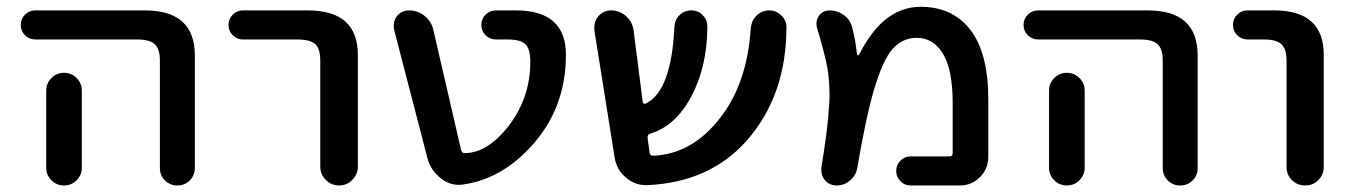

<svg xmlns="http://www.w3.org/2000/svg" viewBox="-20 -576 4040 574"><path d="M85.9 -458Q67.4 -458 54.7 -470.7Q42 -483.4 42 -501.5Q42 -519.5 54.7 -532.2Q67.4 -544.9 85.9 -544.9H413.1Q562.5 -544.9 562.5 -410.2V-74.2Q562.5 -51.8 547.4 -36.6Q532.2 -21.5 510.3 -21.5Q488.3 -21.5 473.1 -36.6Q458 -51.8 458 -74.2V-394.5Q458 -429.7 442.9 -443.8Q427.7 -458 389.6 -458ZM224.6 -304.7V-124V-74.2Q224.6 -52.7 209 -37.1Q193.4 -21.5 171.4 -21.5Q149.4 -21.5 133.8 -37.1Q118.2 -52.7 118.2 -74.2V-124V-304.7Q118.2 -327.1 133.8 -342.8Q149.4 -358.4 171.4 -358.4Q193.4 -358.4 209 -342.8Q224.6 -327.1 224.6 -304.7Z M706.1 -458Q688.5 -458 675.8 -470.7Q663.1 -483.4 663.1 -501.5Q663.1 -519.5 675.8 -532.2Q688.5 -544.9 706.1 -544.9H900.4Q1050.8 -544.9 1049.8 -410.2V-78.1Q1049.8 -54.7 1033.2 -38.1Q1016.6 -21.5 993.7 -21.5Q970.7 -21.5 954.1 -38.1Q937.5 -54.7 937.5 -78.1V-394.5Q937.5 -430.7 922.4 -444.3Q907.2 -458 869.1 -458Z M1565.4 -390.6Q1565.4 -429.7 1550.8 -443.8Q1536.1 -458 1498 -458H1462.9Q1444.3 -458 1431.6 -470.7Q1418.9 -483.4 1418.9 -501.5Q1418.9 -519.5 1431.6 -532.2Q1444.3 -544.9 1462.9 -544.9H1522.5Q1671.9 -544.9 1671.9 -412.1Q1671.9 -250 1565.4 -135.7Q1476.6 -40 1364.3 -24.4Q1357.4 -23.4 1351.6 -23.4Q1322.3 -23.4 1297.9 -43Q1267.6 -66.4 1257.8 -103.5L1158.2 -487.3Q1157.2 -494.1 1157.2 -500Q1157.2 -514.6 1166 -527.3Q1180.7 -544.9 1203.1 -544.9Q1228.5 -544.9 1249 -528.8Q1269.5 -512.7 1275.4 -487.3L1358.4 -127.9Q1360.4 -118.2 1370.1 -118.2Q1438.5 -119.1 1502 -201.2Q1565.4 -285.2 1565.4 -390.6Z M2279.3 -544.9Q2300.8 -544.9 2316.4 -529.3Q2331.1 -514.6 2331.1 -495.1Q2331.1 -291 2212.9 -156.2Q2102.5 -31.2 1916 -22.5Q1913.1 -22.5 1911.1 -22.5Q1877.9 -22.5 1851.6 -44.9Q1823.2 -68.4 1817.4 -105.5L1756.8 -486.3Q1756.8 -491.2 1756.8 -495.1Q1756.8 -512.7 1768.6 -527.3Q1784.2 -544.9 1806.6 -544.9Q1832 -544.9 1851.1 -528.3Q1870.1 -511.7 1874 -486.3L1901.4 -272.5Q1901.4 -268.6 1904.8 -266.6Q1908.2 -264.6 1911.1 -266.6Q1987.3 -304.7 1996.1 -495.1Q1997.1 -516.6 2011.7 -530.8Q2026.4 -544.9 2046.9 -544.9Q2067.4 -544.9 2081.1 -530.3Q2094.7 -516.6 2094.7 -498Q2094.7 -377 2045.9 -286.1Q1999 -199.2 1924.8 -176.8Q1915 -173.8 1916 -164.1Q1917 -156.2 1918.9 -142.6Q1920.9 -128.9 1921.9 -120.1Q1922.9 -110.4 1932.6 -110.4Q2051.8 -115.2 2136.7 -228.5Q2213.9 -330.1 2224.6 -492.2Q2226.6 -514.6 2242.2 -529.8Q2257.8 -544.9 2279.3 -544.9Z M2542 -413.1Q2542 -411.1 2544.4 -410.6Q2546.9 -410.2 2547.9 -412.1Q2584 -482.4 2626 -516.6Q2673.8 -555.7 2732.4 -555.7Q2828.1 -555.7 2881.3 -486.3Q2934.6 -417 2934.6 -278.3V-106.4Q2934.6 -71.3 2909.7 -46.4Q2884.8 -21.5 2849.6 -21.5H2702.1Q2684.6 -21.5 2671.9 -34.2Q2659.2 -46.9 2659.2 -64.9Q2659.2 -83 2671.9 -95.7Q2684.6 -108.4 2702.1 -108.4H2818.4Q2828.1 -108.4 2828.1 -118.2V-268.6Q2828.1 -367.2 2799.3 -415Q2770.5 -462.9 2720.7 -462.9Q2678.7 -462.9 2648.9 -430.2Q2619.1 -397.5 2590.8 -300.8Q2567.4 -218.8 2543 -74.2Q2539.1 -51.8 2521.5 -36.6Q2503.9 -21.5 2481.4 -21.5Q2460 -21.5 2446.3 -37.1Q2435.5 -49.8 2435.5 -66.4Q2435.5 -70.3 2435.5 -74.2Q2456.1 -202.1 2458 -253.9Q2460 -272.5 2460 -290Q2460 -332 2454.1 -369.1Q2447.3 -410.2 2421.9 -495.1Q2420.9 -501 2420.9 -506.8Q2420.9 -518.6 2428.7 -529.3Q2440.4 -544.9 2460 -544.9Q2483.4 -544.9 2502.4 -531.2Q2521.5 -517.6 2527.3 -495.1Q2538.1 -455.1 2542 -413.1Z M3084 -458Q3065.4 -458 3052.7 -470.7Q3040 -483.4 3040 -501.5Q3040 -519.5 3052.7 -532.2Q3065.4 -544.9 3084 -544.9H3411.1Q3560.5 -544.9 3560.5 -410.2V-74.2Q3560.5 -51.8 3545.4 -36.6Q3530.3 -21.5 3508.3 -21.5Q3486.3 -21.5 3471.2 -36.6Q3456.1 -51.8 3456.1 -74.2V-394.5Q3456.1 -429.7 3440.9 -443.8Q3425.8 -458 3387.7 -458ZM3222.7 -304.7V-124V-74.2Q3222.7 -52.7 3207 -37.1Q3191.4 -21.5 3169.4 -21.5Q3147.5 -21.5 3131.8 -37.1Q3116.2 -52.7 3116.2 -74.2V-124V-304.7Q3116.2 -327.1 3131.8 -342.8Q3147.5 -358.4 3169.4 -358.4Q3191.4 -358.4 3207 -342.8Q3222.7 -327.1 3222.7 -304.7Z M3710 -458Q3691.4 -458 3678.7 -470.7Q3666 -483.4 3666 -501.5Q3666 -519.5 3678.7 -532.2Q3691.4 -544.9 3710 -544.9H3789.1Q3938.5 -544.9 3937.5 -410.2V-77.1Q3937.5 -53.7 3921.4 -37.6Q3905.3 -21.5 3881.8 -21.5Q3858.4 -21.5 3842.3 -37.6Q3826.2 -53.7 3826.2 -77.1V-394.5Q3826.2 -429.7 3811 -443.8Q3795.9 -458 3757.8 -458Z"/></svg>

Font: Gen Jyuu GothicX Medium
Style: Regular
Weight: 500
Designer: Ryoko NISHIZUKA (kana &amp; ideographs); Paul D. Hunt (Latin, Greek &amp; Cyrillic); Wenlong ZHANG (bopomofo); Sandoll C
Version: Version 1.058.20140828